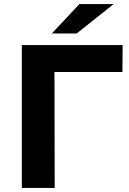

<svg xmlns="http://www.w3.org/2000/svg" viewBox="-20 -921 633 941"><path d="M580 -568H247L248 0H87V-700H581ZM369 -901H537L356 -757H234Z"/></svg>

Font: APTA Sans Regular
Style: Bold Italic
Weight: 700
Version: Version 7.200